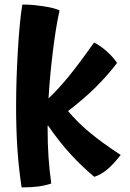

<svg xmlns="http://www.w3.org/2000/svg" viewBox="-20 -762 565 835"><path d="M187 -209Q187 -137 191 -78.5Q195 -20 203 36Q177 45 146.5 49Q116 53 74 53Q61 -33 55.5 -117Q50 -201 50 -299Q50 -410 57.5 -539.5Q65 -669 77 -742Q112 -743 163.5 -735.5Q215 -728 239 -717Q223 -645 210 -539.5Q197 -434 191 -334Q236 -377 280 -431Q324 -485 389 -577Q417 -563 445 -538Q473 -513 489 -488Q446 -432 396 -382.5Q346 -333 276 -279Q317 -230 370.5 -185.5Q424 -141 505 -88Q470 -44 444 -23Q418 -2 390 7Q334 -40 286 -92.5Q238 -145 189 -216L187 -215Q187 -214 187 -212.5Q187 -211 187 -209Z"/></svg>

Font: Atma SemiBold
Style: Regular
Weight: 600
Designer: Gregori Vincens, Jeremie Hornus, Riccardo Olocco, Yoann Minet.
Foundry: black foundry
Version: Version 1.102;PS 1.100;hotconv 1.0.86;makeotf.lib2.5.63406